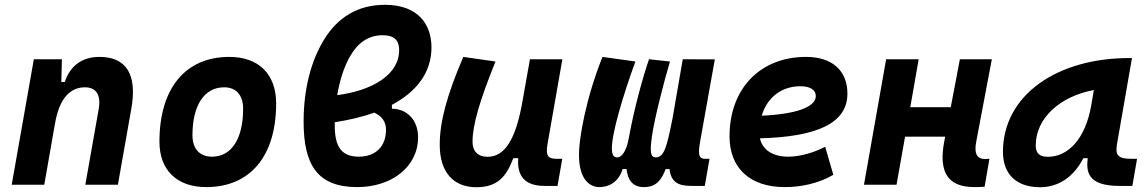

<svg xmlns="http://www.w3.org/2000/svg" viewBox="-20 -762 4728 792"><path d="M28.3 0H162.6L206.5 -250.5V-249.5C225.1 -363.8 274.9 -401.9 330.6 -401.9C376 -401.9 397.5 -371.1 387.2 -312.5L332 0H466.3L522 -315.4C546.4 -454.6 501 -527.3 390.6 -527.3C317.4 -527.3 269 -489.7 247.1 -423.8H232.9L235.4 -517.6H119.6Z M831.1 9.8C1012.2 9.8 1119.1 -118.2 1119.1 -335C1119.1 -456.1 1047.4 -527.3 925.8 -527.3C744.6 -527.3 637.7 -397.5 637.7 -177.7C637.7 -60.1 709.5 9.8 831.1 9.8ZM854.5 -115.7C803.7 -115.7 773.9 -148.4 773.9 -203.6C773.9 -328.1 822.8 -401.9 904.8 -401.9C954.1 -401.9 982.9 -369.1 982.9 -314C982.9 -189.5 935.1 -115.7 854.5 -115.7Z M1596.7 -329.6C1694.8 -381.8 1759.8 -459.5 1759.8 -566.4C1759.8 -657.7 1708.5 -742.2 1567.4 -742.2C1455.6 -742.2 1374 -689.5 1319.8 -603.5C1263.2 -513.7 1232.4 -395.5 1232.4 -260.3C1232.4 -83.5 1288.1 9.8 1453.6 9.8C1597.2 9.8 1704.6 -75.2 1704.6 -195.8C1704.6 -264.2 1661.6 -313 1596.7 -313.5ZM1371.1 -369.6C1381.3 -430.7 1399.4 -487.8 1424.8 -531.2C1455.1 -584 1499 -616.7 1558.1 -616.7C1607.4 -616.7 1626.5 -594.7 1626.5 -555.2C1626.5 -453.6 1515.6 -388.2 1371.1 -369.6ZM1523.4 -297.4C1555.2 -283.2 1572.3 -259.8 1572.3 -227.1C1572.3 -154.8 1525.9 -115.7 1460.4 -115.7C1389.6 -115.7 1360.8 -155.3 1360.8 -244.6C1360.8 -249 1360.8 -253.4 1360.8 -257.8C1418.5 -266.6 1473.6 -279.3 1523.4 -297.4Z M1944.8 10.3C2033.2 10.3 2069.3 -34.7 2097.2 -109.4H2117.7C2111.8 -32.7 2147.9 4.9 2226.6 4.9H2279.8L2299.3 -106.9H2275.9C2239.7 -106.9 2230.5 -120.6 2238.3 -166.5L2299.8 -517.6H2166L2131.8 -325.2V-325.7C2105.5 -189.5 2063.5 -115.2 1991.2 -115.2C1951.7 -115.2 1929.2 -137.7 1929.2 -176.8C1929.2 -246.1 1958 -345.2 2023.9 -508.3L1891.1 -527.3C1822.8 -367.7 1793.9 -259.3 1793.9 -164.6C1793.9 -53.7 1848.6 10.3 1944.8 10.3Z M2452.6 9.8C2490.2 9.8 2531.2 -9.3 2548.3 -64.5H2564.5C2569.3 -20.5 2588.4 9.8 2636.7 9.8C2689 9.8 2710 -22.9 2725.6 -64.5H2741.7C2749 4.9 2800.3 4.9 2841.3 4.9H2887.2L2906.7 -106.9H2888.2C2858.4 -106.9 2859.9 -131.3 2869.6 -187L2928.7 -517.1L2796.4 -517.6L2753.9 -272C2731.4 -160.6 2720.7 -112.8 2685.1 -112.8C2661.6 -112.8 2660.6 -139.2 2669.9 -204.1C2680.2 -274.4 2717.8 -421.9 2743.7 -508.3L2657.2 -517.6C2632.8 -447.8 2595.7 -314 2574.2 -194.3C2563.5 -133.8 2543 -112.8 2525.4 -112.8C2506.8 -112.8 2503.9 -131.8 2503.9 -150.4C2503.9 -213.4 2550.8 -371.6 2601.1 -508.3L2465.3 -527.3C2393.6 -349.1 2370.1 -188.5 2368.7 -138.7C2363.8 -19 2415 9.8 2452.6 9.8Z M3231.4 -115.7C3167.5 -115.7 3125.5 -143.6 3114.7 -191.4C3350.6 -197.8 3475.6 -253.4 3475.6 -376C3475.6 -471.2 3412.1 -527.3 3305.2 -527.3C3115.7 -527.3 2989.3 -396.5 2989.3 -199.7C2989.3 -67.9 3074.2 9.8 3217.3 9.8C3281.7 9.8 3355.5 -4.4 3417.5 -41L3383.8 -156.7C3334.5 -130.9 3278.3 -115.7 3231.4 -115.7ZM3122.1 -284.7C3144 -359.4 3203.1 -406.2 3281.7 -406.2C3322.3 -406.2 3345.2 -391.1 3345.2 -365.7C3345.2 -320.3 3263.2 -291 3122.1 -284.7Z M3543.9 0H3678.2L3713.4 -198.2H3878.9L3875 -178.2C3850.6 -49.8 3891.1 9.8 3999.5 9.8C4016.1 9.8 4029.3 9.3 4041.5 8.3L4061.5 -107.4C4055.2 -106.4 4049.3 -106 4043.9 -106C4009.8 -106 3997.6 -128.4 4006.8 -176.8L4071.3 -517.6H3939.5L3901.9 -319.8H3734.9L3769.5 -517.6H3635.3Z M4270.5 10.3C4346.2 10.3 4409.2 -32.2 4448.7 -109.4H4466.8C4460.4 -54.2 4465.3 4.9 4597.7 4.9H4650.9L4670.4 -106.9H4647C4593.3 -106.9 4579.6 -120.6 4587.4 -166.5L4649.4 -522.5H4637.2C4340.8 -522.5 4117.2 -370.1 4117.2 -135.3C4117.2 -43 4172.9 10.3 4270.5 10.3ZM4302.2 -115.2C4268.1 -115.2 4252.4 -129.9 4252.4 -162.1C4252.4 -275.4 4354 -365.2 4492.2 -390.6L4481 -325.7C4457.5 -191.4 4387.7 -115.2 4302.2 -115.2Z"/></svg>

Font: Cascadia Mono NF
Style: Bold Italic
Weight: 700
Italic angle: -10°
Monospace: yes
Designer: Aaron Bell
Foundry: Saja Typeworks
Version: Version 2404.023